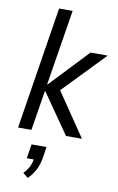

<svg xmlns="http://www.w3.org/2000/svg" viewBox="-104 -761 672 1089"><g transform="rotate(10 231.5 -216.5)"><path d="M33 0 145 -705H223L153 -270H156L364 -490H463L218 -236L214 -275L401 0H309L150 -229H147L110 0ZM137 272 107 248Q128 227 139 204.5Q150 182 154 153L165 163H112L125 81H211L202 141Q196 180 180.5 212Q165 244 137 272Z"/></g></svg>

Font: Nunito Sans 10pt Condensed
Style: Italic
Weight: 400
Width: 3
Italic angle: -9°
Designer: Vernon Adams
Foundry: Vernon Adams
Version: Version 3.101;gftools[0.9.27]